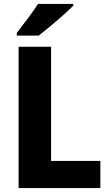

<svg xmlns="http://www.w3.org/2000/svg" viewBox="-20 -950 553 970"><path d="M350 -921V-930H172C144 -886 98 -827 65 -784V-770H175C226 -809 314 -884 350 -921ZM74 0H487V-137H238V-714H74Z"/></svg>

Font: Noto Sans Myanmar UI SemiCondensed ExtraBold
Style: Regular
Weight: 800
Width: 4
Designer: Monotype Design Team
Foundry: Monotype Imaging Inc.
Version: Version 2.103